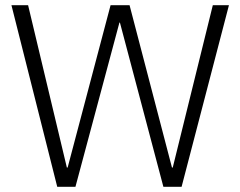

<svg xmlns="http://www.w3.org/2000/svg" viewBox="-20 -718 924 738"><path d="M270 0 439 -631H441L608 0H678L860 -698H798L644 -74H641L478 -698H405L240 -74H237L88 -698H24L200 0Z"/></svg>

Font: IBM Plex Devanagari Light
Style: Regular
Weight: 300
Designer: Mike Abbink, Paul van der Laan, Pieter van Rosmalen, Erin McLaughlin
Foundry: Bold Monday
Version: Version 1.0